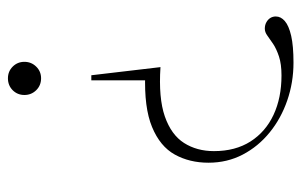

<svg xmlns="http://www.w3.org/2000/svg" viewBox="-155 -345 742 472"><g transform="rotate(-90 216.0 -109.0)"><path d="M298 241.5Q249.5 241.5 205.2 226.2Q161 211 126.5 183Q92 155 72 116.8Q52 78.5 52 32.5Q52 -14 72 -50.2Q92 -86.5 139.8 -106.2Q187.5 -126 270 -123L254.5 -94V-255.5H267L287 -85.5Q211 -90.5 165.8 -74.8Q120.5 -59 100.5 -27.5Q80.5 4 80.5 46Q80.5 98.5 104.2 135.8Q128 173 169.8 192.5Q211.5 212 266.5 212Q294.5 212 313.2 205.8Q332 199.5 344 191.5Q356 183.5 364.5 177.2Q373 171 381.5 171Q390.5 171 397.2 174.8Q404 178.5 407.8 184.5Q411.5 190.5 411.5 198Q411.5 210.5 400.2 220.2Q389 230 364 235.8Q339 241.5 298 241.5ZM259.5 -379Q242 -379 230.2 -391Q218.5 -403 218.5 -420Q218.5 -437 230.2 -448.8Q242 -460.5 259.5 -460.5Q276.5 -460.5 288.2 -448.8Q300 -437 300 -420Q300 -403 288.2 -391Q276.5 -379 259.5 -379Z"/></g></svg>

Font: Newsreader 36pt ExtraLight
Style: Regular
Weight: 250
Designer: Hugues Gentile
Foundry: Production Type
Version: Version 1.003